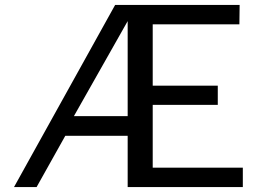

<svg xmlns="http://www.w3.org/2000/svg" viewBox="-20 -762 1058 782"><path d="M969 -79H602V-335H867V-413H602V-663H955L956 -742H449L37 0H129L246 -209H500V0H969ZM500 -289H281L500 -676Z"/></svg>

Font: 18Franklin
Style: Regular
Weight: 400
Designer: Pablo Impallari, Rodrigo Fuenzalida (Modified by Dan O. Williams)
Version: Version 0.025;PS 000.025;hotconv 1.0.88;makeotf.lib2.5.64775